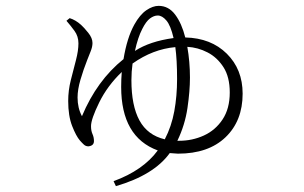

<svg xmlns="http://www.w3.org/2000/svg" viewBox="-20 -564 1040 656"><path d="M207 -493 218 -502Q238 -496 257 -479Q267 -470 281.5 -452Q296 -434 296 -417Q296 -404 289.5 -388Q283 -372 278 -359Q265 -326 255 -292Q245 -258 245 -231Q245 -195 260 -167Q311 -289 402 -362Q414 -435 439 -480Q458 -514 480 -529Q502 -544 522 -544Q556 -544 578.5 -514Q601 -484 613 -436Q701 -434 755 -380.5Q809 -327 809 -244Q809 -151 750.5 -95Q692 -39 588 -39L560 -41Q506 34 376 72L368 55Q469 18 519 -50Q394 -96 394 -267Q394 -294 396 -318Q347 -271 319 -214Q291 -157 291 -133Q291 -117 296 -106Q301 -95 301 -82Q301 -66 282 -64Q273 -64 266.5 -70Q260 -76 253 -84Q240 -99 226.5 -133.5Q213 -168 213 -219Q213 -255 222 -290.5Q231 -326 239.5 -358.5Q248 -391 248 -416Q248 -440 234.5 -458.5Q221 -477 207 -493ZM433 -347V-348Q429 -319 429 -290Q429 -203 456.5 -152.5Q484 -102 543 -88Q566 -132 575.5 -184Q585 -236 585 -294Q585 -360 579 -403Q502 -396 433 -347ZM620 -404Q629 -353 629 -299Q629 -253 620.5 -195Q612 -137 586 -83H592Q637 -83 676.5 -101Q716 -119 740.5 -156Q765 -193 765 -248Q765 -301 743.5 -334.5Q722 -368 689 -385Q656 -402 620 -404ZM441 -390Q492 -423 573 -434Q563 -477 548.5 -494Q534 -511 519 -511Q506 -511 492.5 -501Q479 -491 466 -465Q451 -436 441 -390Z"/></svg>

Font: Minh Nguyen ExtraLight
Style: Regular
Weight: 250
Designer: Ryoko NISHIZUKA 西塚涼子 (kana & ideographs); Frank Grießhammer (Latin, Greek & Cyrillic); Wenlong ZHANG 张文龙 (bopomofo); San
Foundry: Adobe
Version: Version 1.100;July 7, 2023;FontCreator 14.0.0.2814 64-bit